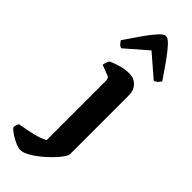

<svg xmlns="http://www.w3.org/2000/svg" viewBox="-417 -801 1023 1023"><g transform="rotate(45 95.0 -289.5)"><path d="M11 200Q-1 200 -23.5 190.5Q-46 181 -67.5 167Q-89 153 -99 140Q-99 128 -95.5 119.5Q-92 111 -88 107Q-38 99 5 88.5Q48 78 75 63V-383Q75 -392 71.5 -399.5Q68 -407 59 -410L2 -432Q4 -446 8.5 -456.5Q13 -467 17 -471Q33 -479 68 -489.5Q103 -500 136 -500Q171 -500 193.5 -476.5Q216 -453 216 -417V27Q216 38 201.5 58.5Q187 79 163 103.5Q139 128 111.5 150Q84 172 57.5 186Q31 200 11 200ZM10 -564Q-2 -567 -10 -576.5Q-18 -586 -22 -593Q13 -645 42.5 -687Q72 -729 95 -754Q118 -779 133 -779Q148 -779 171 -754.5Q194 -730 224 -688Q254 -646 289 -594Q285 -587 276.5 -577.5Q268 -568 255 -564L132 -670Z"/></g></svg>

Font: Texturina 72pt ExtraBold
Style: Regular
Weight: 800
Designer: Guillermo Torres Carreño
Foundry: Omnibus-Type
Version: Version 1.002; ttfautohint (v1.8.3)